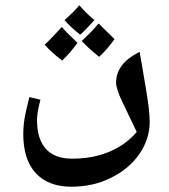

<svg xmlns="http://www.w3.org/2000/svg" viewBox="-20 -451 638 726"><path d="M250 255Q163 255 115.5 204Q68 153 68 56Q68 38 70 18Q72 -2 77.5 -27Q83 -52 91 -84L133 -74Q120 -27 120 3Q120 75 153.5 112Q187 149 253 149Q305 149 349.5 137.5Q394 126 431.5 103.5Q469 81 497 48Q464 -20 441.5 -68Q419 -116 419 -138Q419 -174 440 -202.5Q461 -231 508 -255Q511 -238 515 -214.5Q519 -191 523.5 -164.5Q528 -138 532 -114Q538 -78 542 -46.5Q546 -15 546 10Q546 75 506.5 132Q467 189 398 222Q364 239 327 247Q290 255 250 255ZM215 -222Q194 -238 177.5 -253Q161 -268 149 -282Q165 -297 181 -314Q197 -331 214 -349Q221 -340 236 -325Q251 -310 273 -289Q260 -271 245.5 -254Q231 -237 215 -222ZM355 -236Q335 -252 319 -266.5Q303 -281 289 -296Q302 -308 318.5 -324.5Q335 -341 353 -362Q362 -353 377 -338.5Q392 -324 413 -303Q401 -286 386.5 -269Q372 -252 355 -236ZM283 -320Q265 -334 250 -348Q235 -362 224 -375Q243 -392 257 -406Q271 -420 280 -431Q291 -418 305 -404Q319 -390 337 -375Q318 -354 304.5 -340Q291 -326 283 -320Z"/></svg>

Font: Noto Naskh Arabic SemiBold
Style: Regular
Weight: 600
Designer: Monotype Design Team, David Williams, Mohamad Dakak and Nizar Qandah
Foundry: Monotype Imaging Inc.
Version: Version 2.016